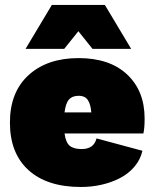

<svg xmlns="http://www.w3.org/2000/svg" viewBox="-20 -744 620 774"><path d="M508.8 -546.9H353L295.9 -618.2L238.8 -546.9H83L189 -724.1H402.8ZM306.2 9.8Q169.9 9.8 95 -58.1Q20 -126 20 -250Q20 -372.6 95.2 -441.2Q170.4 -509.8 296.9 -509.8Q422.4 -509.8 492.7 -443.6Q563 -377.4 563 -266.1Q563 -228 558.1 -206.1H240.2Q245.1 -169.4 261.2 -156.2Q277.3 -143.1 309.1 -143.1Q358.4 -143.1 369.1 -186L554.2 -136.2Q545.9 -100.1 521.7 -71.8Q497.6 -43.5 463.4 -25.9Q429.2 -8.3 389.2 0.7Q349.1 9.8 306.2 9.8ZM297.9 -357.9Q271.5 -357.9 258.1 -342.8Q244.6 -327.6 240.2 -291H348.1Q345.2 -325.2 333.5 -341.6Q321.8 -357.9 297.9 -357.9Z"/></svg>

Font: Work Sans Black
Style: Regular
Weight: 900
Designer: Wei Huang
Foundry: Wei Huang
Version: Version 2.012